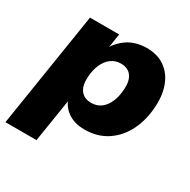

<svg xmlns="http://www.w3.org/2000/svg" viewBox="-166 -654 968 980"><g transform="rotate(30 318.5 -164.5)"><path d="M-10 180 97 -498H269L256 -415H254Q275 -446 301.5 -467.5Q328 -489 360 -499Q392 -509 426 -509Q489 -509 532 -479.5Q575 -450 596 -397Q617 -344 613 -274Q609 -192 577 -127.5Q545 -63 489 -26Q433 11 357 11Q303 11 265 -12.5Q227 -36 210 -78H214L173 180ZM319 -124Q353 -124 377 -142.5Q401 -161 415 -194.5Q429 -228 431 -271Q434 -320 413.5 -347Q393 -374 352 -374Q319 -374 294.5 -355.5Q270 -337 255.5 -304Q241 -271 239 -227Q236 -178 257 -151Q278 -124 319 -124Z"/></g></svg>

Font: Nunito Sans 10pt Black
Style: Italic
Weight: 900
Italic angle: -9°
Designer: Vernon Adams
Foundry: Vernon Adams
Version: Version 3.101;gftools[0.9.27]